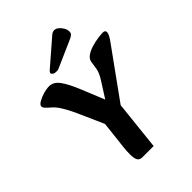

<svg xmlns="http://www.w3.org/2000/svg" viewBox="-260 -1033 1161 1161"><g transform="rotate(-45 320.5 -452.5)"><path d="M258 -253 162 -469Q140 -516 120.5 -546.5Q101 -577 82 -593Q59 -613 50.5 -622.5Q42 -632 42 -642Q42 -654 62 -666Q82 -678 110 -686.5Q138 -695 162 -695Q199 -695 227 -656.5Q255 -618 287 -539L365 -348L299 -326L406 -494Q433 -535 438.5 -566Q444 -597 446 -616Q448 -638 469 -653.5Q490 -669 519 -678Q548 -687 576.5 -691Q605 -695 621 -695Q641 -695 641 -678Q641 -668 633 -653Q625 -638 611 -619L353 -261ZM257 8Q234 8 225 -7.5Q216 -23 216 -56Q216 -88 219 -113L246 -352L389 -329L353 8ZM231 -759Q223 -751 223 -745Q223 -737 232.5 -731.5Q242 -726 253 -726Q260 -726 265.5 -726.5Q271 -727 278 -730L457 -809Q470 -816 476.5 -822.5Q483 -829 483 -841Q483 -858 473.5 -874.5Q464 -891 450.5 -902Q437 -913 423 -913Q409 -913 395 -901Z"/></g></svg>

Font: Alkatra SemiBold
Style: Regular
Weight: 600
Designer: Suman Bhandary
Version: Version 1.100;gftools[0.9.22]